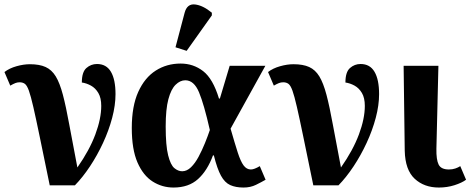

<svg xmlns="http://www.w3.org/2000/svg" viewBox="-24 -831 2115 861"><path d="M199 0Q172 -131 154.5 -216Q137 -301 125.5 -351Q114 -401 105.5 -424.5Q97 -448 87.5 -455Q78 -462 64 -462Q54 -462 45 -458.5Q36 -455 22 -447L-4 -508Q18 -525 50 -534Q82 -543 110 -543Q153 -543 180.5 -530.5Q208 -518 226 -488.5Q244 -459 258 -406Q272 -353 286.5 -273Q301 -193 323 -80Q377 -157 403.5 -228Q430 -299 430 -356Q430 -392 417 -414Q404 -436 384 -447Q364 -458 343 -461Q343 -508 363.5 -526Q384 -544 411 -544Q453 -544 473.5 -509Q494 -474 494 -409Q494 -359 479 -302.5Q464 -246 438 -190Q412 -134 379.5 -85Q347 -36 312 0Z M754 10Q703 10 660.5 -17Q618 -44 592.5 -102.5Q567 -161 567 -257Q567 -355 596 -419Q625 -483 674.5 -514.5Q724 -546 786 -546Q843 -546 887 -512Q931 -478 958 -389H962L1006 -536H1166L1010 -254Q1029 -188 1042 -147.5Q1055 -107 1068.5 -89Q1082 -71 1101 -71Q1116 -71 1141 -86L1167 -25Q1148 -14 1123.5 -2Q1099 10 1068 10Q1033 10 1008.5 -1Q984 -12 967 -43Q950 -74 935 -134H931Q906 -66 864 -28Q822 10 754 10ZM793 -63Q814 -63 832.5 -81Q851 -99 866.5 -128Q882 -157 895 -189Q908 -221 917 -248Q891 -363 868.5 -417Q846 -471 807 -471Q784 -471 763.5 -451Q743 -431 731 -386Q719 -341 719 -264Q719 -178 730 -134.5Q741 -91 758 -77Q775 -63 793 -63ZM813 -603 763 -619 804 -774Q815 -815 850.5 -811Q886 -807 926 -774V-762Z M1381 0Q1354 -131 1336.5 -216Q1319 -301 1307.5 -351Q1296 -401 1287.5 -424.5Q1279 -448 1269.5 -455Q1260 -462 1246 -462Q1236 -462 1227 -458.5Q1218 -455 1204 -447L1178 -508Q1200 -525 1232 -534Q1264 -543 1292 -543Q1335 -543 1362.5 -530.5Q1390 -518 1408 -488.5Q1426 -459 1440 -406Q1454 -353 1468.5 -273Q1483 -193 1505 -80Q1559 -157 1585.5 -228Q1612 -299 1612 -356Q1612 -392 1599 -414Q1586 -436 1566 -447Q1546 -458 1525 -461Q1525 -508 1545.5 -526Q1566 -544 1593 -544Q1635 -544 1655.5 -509Q1676 -474 1676 -409Q1676 -359 1661 -302.5Q1646 -246 1620 -190Q1594 -134 1561.5 -85Q1529 -36 1494 0Z M1944 10Q1878 10 1835.5 -29.5Q1793 -69 1791 -155L1786 -536H1942L1933 -164Q1932 -115 1943 -93Q1954 -71 1989 -71Q2005 -71 2018 -75.5Q2031 -80 2040 -86L2066 -25Q2047 -11 2014 -0.5Q1981 10 1944 10Z"/></svg>

Font: NotoSerif-Bold
Style: Regular
Weight: 700
Designer: Monotype Design Team
Foundry: Monotype Imaging Inc.
Version: Version 2.007; ttfautohint (v1.8) -l 8 -r 50 -G 200 -x 14 -D